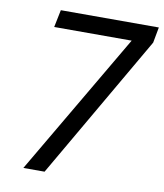

<svg xmlns="http://www.w3.org/2000/svg" viewBox="-81 -781 724 847"><g transform="rotate(10 281.0 -357.0)"><path d="M81 0 454 -636H107L123 -714H562L549 -644L176 0Z"/></g></svg>

Font: BC Sans
Style: Italic
Weight: 400
Italic angle: -12°
Designer: Monotype Design Team
Designer: Province of B.C.
Foundry: Monotype Imaging Inc.
Version: Version 2.000;GOOG;noto-source:20170915:90ef993387c0